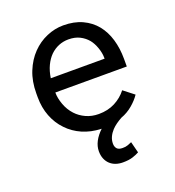

<svg xmlns="http://www.w3.org/2000/svg" viewBox="-134 -644 869 953"><g transform="rotate(-20 300.0 -167.5)"><path d="M65.9 -245.6Q65.9 -191.4 83.7 -145.3Q101.6 -99.1 134.3 -65.4Q166 -31.7 210.4 -12.2Q254.9 7.3 308.6 9.3Q309.1 9.3 309.8 9.3Q310.5 9.3 311 9.3Q286.1 32.7 272.7 58.3Q259.3 84 259.3 109.9Q259.3 132.8 266.6 150.1Q273.9 167.5 286.6 179.2Q299.3 190.9 316.4 196.8Q333.5 202.6 353.5 202.6Q385.3 202.6 406 195.8Q426.8 189 440.4 181.2L425.3 122.1Q417.5 126 404.5 130.6Q391.6 135.3 376 134.8Q355.5 134.8 346.7 124.8Q337.9 114.7 337.9 98.1Q337.9 79.6 345.7 62.7Q353.5 45.9 367.2 31.2Q377.9 20 391.8 10Q405.8 0 421.9 -8.8Q455.6 -21 482.9 -44.2Q510.3 -67.4 526.9 -92.3L471.7 -135.3Q446.8 -103 409.2 -83.5Q371.6 -64 323.2 -64Q286.6 -64 256.1 -77.9Q225.6 -91.8 204.6 -114.7Q180.7 -140.6 168.5 -174.6Q156.2 -208.5 156.2 -237.8V-238.3H533.7V-278.8Q533.7 -334 519.8 -381.3Q505.9 -428.7 477.5 -463.9Q449.2 -498.5 406.5 -518.3Q363.8 -538.1 306.6 -538.1Q261.2 -538.1 218 -519.5Q174.8 -501 141.1 -466.3Q106.9 -431.2 86.4 -380.6Q65.9 -330.1 65.9 -266.1ZM306.6 -463.9Q341.3 -463.9 366.2 -451.2Q391.1 -438.5 408.2 -418Q423.3 -399.4 433.3 -371.1Q443.4 -342.8 443.4 -315.9V-312.5H159.2Q164.6 -349.1 178 -377.2Q191.4 -405.3 210.9 -424.8Q230.5 -443.8 254.9 -453.9Q279.3 -463.9 306.6 -463.9Z"/></g></svg>

Font: Roboto Mono
Style: Regular
Weight: 400
Monospace: yes
Designer: Google
Version: Version 3.000